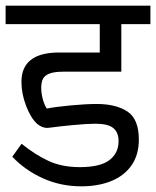

<svg xmlns="http://www.w3.org/2000/svg" viewBox="-27 -636 548 674"><path d="M117.7 -328.1Q117.7 -309.6 122.8 -289.6Q127.9 -269.5 137.2 -254.9Q166 -260.7 220 -265.9Q273.9 -271 313 -271Q379.9 -271 420.2 -244.6Q460.4 -218.3 460.4 -146Q460.4 -92.3 434.6 -55.4Q408.7 -18.6 363 -0.2Q317.4 18.1 258.8 18.1Q186.5 18.1 124.3 -9.8Q62 -37.6 16.1 -85.9L48.8 -131.3Q97.2 -92.3 144 -70.8Q190.9 -49.3 252.9 -49.3Q325.2 -49.3 357.2 -74Q389.2 -98.6 389.2 -140.6Q389.2 -171.4 370.6 -186.5Q352.1 -201.7 308.1 -201.7Q278.8 -201.7 227.5 -196.8Q176.3 -191.9 145.5 -187.5Q143.1 -187 138.2 -187Q121.1 -187 104 -200.7Q81.1 -221.2 64.7 -264.2Q48.3 -307.1 48.3 -348.6Q48.3 -450.2 177.2 -451.7H323.2V-551.3H-7.3V-616.2H501V-551.3H398.9V-384.3H194.3Q164.1 -384.3 147.2 -377.9Q130.4 -371.6 124 -359.6Q117.7 -347.7 117.7 -328.1Z"/></svg>

Font: Varta
Style: Regular
Weight: 400
Designer: Joana Correia, Viktoriya Grabowska, Eben Sorkin
Foundry: Sorkin Type
Version: Version 1.003; ttfautohint (v1.3) -l 8 -r 24 -G 200 -x 12 -H